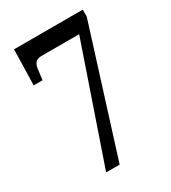

<svg xmlns="http://www.w3.org/2000/svg" viewBox="-176 -806 802 898"><g transform="rotate(-30 225.5 -357.0)"><path d="M129 0 343 -623H138Q116 -623 105.5 -610Q95 -597 93 -569L87 -522H39L44 -714H415V-677L202 0Z"/></g></svg>

Font: Noto Serif Bengali ExtraCondensed SemiBold
Style: Regular
Weight: 600
Width: 2
Designer: Juan Bruce, Universal Thirst, Indian Type Foundry and the Monotype Design Team.
Foundry: Monotype Imaging Inc.
Version: Version 2.003; ttfautohint (v1.8.4.7-5d5b)